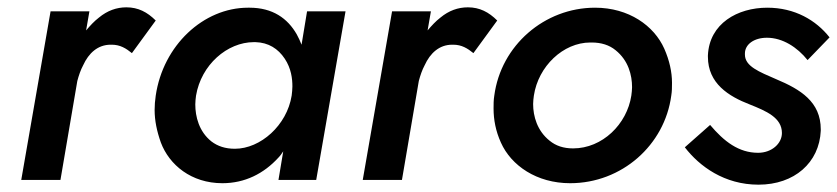

<svg xmlns="http://www.w3.org/2000/svg" viewBox="-20 -491 2284 524"><path d="M224 -460H118L38 0H145L191 -270C195 -285 200 -300 207 -313C222 -346 247 -369 282 -369C283 -369 284 -369 285 -369C308 -369 324 -359 340 -346L405 -435C382 -458 357 -471 325 -471C298 -471 273 -462 250 -443C237 -433 226 -421 215 -408Z M818 -460 803 -369C799 -379 795 -388 790 -397C765 -441 724 -470 661 -470C660 -470 658 -470 657 -470C535 -470 425 -367 405 -230C403 -217 402 -203 402 -191C402 -162 408 -133 419 -102C442 -41 502 9 587 9C648 9 700 -17 740 -61C745 -66 749 -72 753 -78L740 0H843L923 -460ZM515 -230C529 -314 600 -376 673 -376C674 -376 676 -376 677 -376C713 -375 739 -358 757 -331C775 -304 778 -276 778 -255C778 -247 777 -239 776 -230C763 -149 691 -85 621 -85C595 -85 574 -92 557 -105C523 -132 513 -173 513 -206C513 -214 514 -222 515 -230Z M1156 -460H1050L970 0H1077L1123 -270C1127 -285 1132 -300 1139 -313C1154 -346 1179 -369 1214 -369C1215 -369 1216 -369 1217 -369C1240 -369 1256 -359 1272 -346L1337 -435C1314 -458 1289 -471 1257 -471C1230 -471 1205 -462 1182 -443C1169 -433 1158 -421 1147 -408Z M1329 -230C1327 -218 1327 -206 1327 -195C1327 -164 1333 -133 1347 -102C1375 -39 1445 9 1536 9C1677 9 1794 -95 1812 -230C1814 -242 1814 -253 1814 -265C1814 -295 1807 -326 1793 -358C1765 -421 1696 -470 1604 -470C1466 -470 1347 -367 1329 -230ZM1437 -230C1449 -310 1517 -375 1591 -375C1593 -375 1594 -375 1595 -375C1621 -375 1643 -368 1660 -354C1695 -326 1705 -286 1705 -253C1705 -246 1704 -238 1703 -230C1691 -152 1624 -86 1544 -86C1518 -86 1497 -93 1480 -107C1446 -134 1435 -174 1435 -207C1435 -215 1436 -222 1437 -230Z M1918 -150 1849 -89C1889 -37 1957 13 2050 13C2148 13 2216 -47 2220 -134C2220 -135 2220 -137 2220 -138C2220 -213 2165 -247 2098 -275C2052 -295 2013 -310 2013 -342C2013 -343 2013 -344 2013 -345C2013 -370 2038 -388 2073 -388C2116 -388 2156 -362 2184 -327L2244 -389C2207 -436 2149 -470 2074 -470C1993 -470 1916 -427 1912 -340C1912 -339 1912 -337 1912 -336C1912 -263 1969 -228 2026 -206C2071 -188 2114 -170 2114 -128C2114 -99 2086 -74 2049 -74C1996 -74 1956 -105 1918 -150Z"/></svg>

Font: Jost Medium
Style: Italic
Weight: 500
Italic angle: -5°
Version: Version 3.710